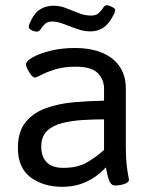

<svg xmlns="http://www.w3.org/2000/svg" viewBox="-20 -714 585 740"><path d="M220 6Q147 6 98 -30.5Q49 -67 49 -144Q49 -207 79 -243.5Q109 -280 158 -297.5Q207 -315 265.5 -320Q324 -325 381 -326V-373Q381 -407 357 -432Q333 -457 271 -457Q226 -457 192.5 -446.5Q159 -436 139.5 -425.5Q120 -415 115 -415Q108 -415 100 -425Q92 -435 86 -447.5Q80 -460 80 -465Q80 -478 106 -493Q132 -508 175 -518.5Q218 -529 268 -529Q330 -529 374 -510.5Q418 -492 441.5 -457Q465 -422 465 -372V-148Q465 -107 468 -80Q471 -53 474 -39Q477 -25 477 -22Q477 -15 470.5 -10.5Q464 -6 455 -3.5Q446 -1 437 0Q428 1 423 1Q411 1 404.5 -10.5Q398 -22 394.5 -38.5Q391 -55 388 -69Q369 -48 344 -31Q319 -14 288.5 -4Q258 6 220 6ZM224 -67Q279 -67 315 -88Q351 -109 381 -136V-254Q342 -254 300 -251.5Q258 -249 221 -240Q184 -231 161.5 -209.5Q139 -188 139 -149Q139 -109 160.5 -88Q182 -67 224 -67ZM122 -592Q118 -592 110.5 -594Q103 -596 97 -600.5Q91 -605 91 -610Q91 -616 94 -623Q110 -662 133 -677Q156 -692 187 -692Q211 -692 235 -682.5Q259 -673 283 -663.5Q307 -654 331 -654Q351 -654 361 -664Q371 -674 377.5 -684Q384 -694 392 -694Q396 -694 403.5 -691Q411 -688 417.5 -684Q424 -680 424 -675Q424 -672 423 -669Q422 -666 420 -661Q402 -624 380 -608.5Q358 -593 328 -593Q303 -593 276.5 -602.5Q250 -612 225.5 -621.5Q201 -631 181 -631Q163 -631 153 -621.5Q143 -612 137 -602Q131 -592 122 -592Z"/></svg>

Font: Asap
Style: Regular
Weight: 400
Designer: Pablo Cosgaya
Foundry: Omnibus-Type
Version: Version 3.001